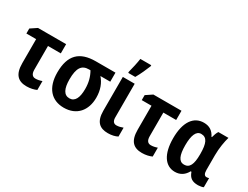

<svg xmlns="http://www.w3.org/2000/svg" viewBox="-72 -1334 2444 1894"><g transform="rotate(30 1150.0 -387.0)"><path d="M401 -545H81L9 -497V-440H120V-167C120 -36 175 11 270 11C314 11 354 1 381 -12V-113C356 -104 332 -99 308 -99C274 -99 255 -122 255 -171V-440H401Z M923 -236C923 -324 896 -391 851 -442H963V-545H740C556 -545 465 -458 465 -260C465 -87 551 10 693 10C839 10 923 -90 923 -236ZM603 -261C603 -391 639 -442 720 -442H738C769 -387 785 -329 785 -255C785 -156 757 -98 695 -98C632 -98 603 -156 603 -261Z M1073 -606H1153C1185 -661 1212 -724 1232 -773V-785H1108C1103 -746 1084 -658 1073 -620ZM1182 -545H1047V-160C1047 -33 1104 10 1195 10C1239 10 1276 1 1304 -14V-115C1280 -106 1256 -99 1230 -99C1200 -99 1182 -119 1182 -161Z M1715 -545H1395L1323 -497V-440H1434V-167C1434 -36 1489 11 1584 11C1628 11 1668 1 1695 -12V-113C1670 -104 1646 -99 1622 -99C1588 -99 1569 -122 1569 -171V-440H1715Z M1958 10C2022 10 2065 -23 2092 -73H2101C2122 -12 2157 10 2223 10C2240 10 2275 4 2283 -2V-106C2277 -103 2265 -101 2256 -101C2234 -101 2220 -118 2220 -162V-331C2220 -411 2235 -495 2250 -545H2135C2122 -526 2112 -497 2105 -470H2100C2072 -526 2031 -554 1967 -554C1851 -554 1779 -455 1779 -270C1779 -89 1848 10 1958 10ZM2001 -97C1943 -97 1917 -154 1917 -269C1917 -383 1943 -445 1999 -445C2065 -445 2089 -388 2089 -271V-264C2089 -150 2064 -97 2001 -97Z"/></g></svg>

Font: Noto Sans Display SemiCondensed
Style: Bold
Weight: 700
Width: 4
Designer: Monotype Design Team
Foundry: Monotype Imaging Inc.
Version: Version 1.900